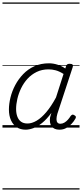

<svg xmlns="http://www.w3.org/2000/svg" viewBox="-20 -1030 662 1550"><path d="M187 17Q145 17 115 -3Q85 -23 68.5 -59.5Q52 -96 52 -146Q52 -191 64.5 -242.5Q77 -294 103 -343Q129 -392 167.5 -432Q206 -472 258 -495.5Q310 -519 376 -519Q409 -519 444 -508Q479 -497 507 -477L513 -495Q517 -507 523.5 -511Q530 -515 543 -515Q562 -515 566.5 -507.5Q571 -500 567 -488L443 -111Q436 -86 436 -68Q436 -50 444 -40.5Q452 -31 467 -31Q484 -31 499.5 -40Q515 -49 528 -63.5Q541 -78 550 -93Q555 -100 562.5 -103.5Q570 -107 580 -100Q592 -94 592.5 -86Q593 -78 588 -71Q577 -51 558.5 -31Q540 -11 515.5 3Q491 17 460 17Q438 17 422 10Q406 3 396.5 -10Q387 -23 384 -41Q381 -59 384 -81Q387 -91 389.5 -100.5Q392 -110 395 -119Q357 -67 319.5 -37Q282 -7 248 5Q214 17 187 17ZM110 -150Q110 -115 120 -88.5Q130 -62 150 -47.5Q170 -33 202 -33Q237 -33 275.5 -55.5Q314 -78 353.5 -124.5Q393 -171 432 -243L493 -433Q458 -455 429 -462.5Q400 -470 372 -470Q318 -470 275.5 -449Q233 -428 202 -394Q171 -360 150.5 -317.5Q130 -275 120 -231.5Q110 -188 110 -150ZM0 490H622V500H0ZM0 -20H622V0H0ZM0 -505H622V-500H0ZM0 -1010H622V-1000H0Z"/></svg>

Font: Playwrite BE VLG Guides
Style: Regular
Weight: 400
Designer: Veronika Burian, José Scaglione
Foundry: TypeTogether
Version: Version 1.003